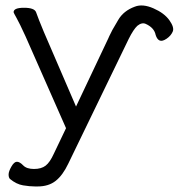

<svg xmlns="http://www.w3.org/2000/svg" viewBox="-20 -508 644 692"><path d="M370 -369 374 -378Q380 -389 385 -400Q387 -403 406 -436Q425 -469 466 -484Q494 -495 533 -478Q572 -461 590.5 -435Q609 -409 602.5 -394Q596 -379 580.5 -368.5Q565 -358 555.5 -362Q546 -366 541 -382Q536 -408 505 -422Q491 -428 475 -415Q461 -402 444 -368L226 82Q206 124 180.5 144Q155 164 116 164H106Q87 164 63 160Q39 156 16 137Q11 132 11 121Q11 110 21 92.5Q31 75 41 75Q51 75 63.5 88Q76 101 102.5 101Q129 101 144.5 89Q160 77 174 46L218 -46L72 -377Q50 -425 39.5 -443.5Q29 -462 29 -464Q29 -480 66.5 -480Q104 -480 110 -464Q118 -441 138 -393L254 -124Z"/></svg>

Font: Moon Stars Kai T
Style: Regular
Weight: 400
Designer: GuiWonder
Version: Version 1.101